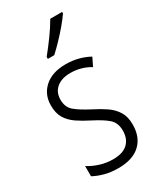

<svg xmlns="http://www.w3.org/2000/svg" viewBox="-196 -832 761 910"><g transform="rotate(-30 184.0 -377.5)"><path d="M332 -136Q332 -67 290.5 -28.5Q249 10 171 10Q128 10 94.5 0.5Q61 -9 38 -22V-78Q64 -61 98.5 -50Q133 -39 170 -39Q224 -39 250.5 -64.5Q277 -90 277 -134Q277 -177 251 -200Q225 -223 172 -250Q134 -269 104.5 -289Q75 -309 58 -336.5Q41 -364 41 -407Q41 -467 83 -504.5Q125 -542 199 -542Q235 -542 267.5 -533.5Q300 -525 327 -510L305 -465Q283 -479 255 -487Q227 -495 198 -495Q150 -495 122 -472Q94 -449 94 -408Q94 -367 120.5 -344.5Q147 -322 201 -294Q239 -275 268 -255Q297 -235 314.5 -207Q332 -179 332 -136ZM309 -757Q294 -735 270.5 -707Q247 -679 221 -652Q195 -625 174 -606H139V-617Q169 -654 196.5 -692Q224 -730 244 -765H309Z"/></g></svg>

Font: Noto Sans Gurmukhi Condensed Light
Style: Regular
Weight: 300
Width: 3
Designer: Jelle Bosma - Monotype Design Team
Foundry: Monotype Imaging Inc.
Version: Version 2.004; ttfautohint (v1.8.4.7-5d5b)